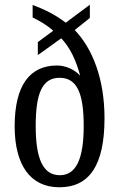

<svg xmlns="http://www.w3.org/2000/svg" viewBox="-20 -782 504 812"><path d="M231 10C358 10 422 -83 422 -282C422 -449 371 -577 296 -655L360 -706V-762L258 -686C211 -722 166 -743 118 -761V-708C146 -695 180 -675 205 -652L140 -604V-549L239 -620C277 -580 302 -526 319 -462C296 -487 259 -505 221 -505C106 -505 42 -421 42 -248C42 -86 107 10 231 10ZM233 -41C161 -41 131 -112 131 -249C131 -384 157 -453 232 -453C307 -453 334 -385 334 -249C334 -112 303 -41 233 -41Z"/></svg>

Font: Noto Serif Tamil ExtraCondensed
Style: Italic
Weight: 400
Width: 2
Italic angle: -12°
Designer: Indian Type Foundry, Tom Grace, and the Monotype Design Team
Foundry: Monotype Imaging Inc.
Version: Version 2.003